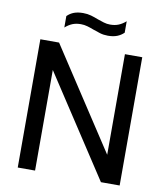

<svg xmlns="http://www.w3.org/2000/svg" viewBox="-98 -1010 942 1091"><g transform="rotate(10 373.0 -464.5)"><path d="M79 0V-740H187L589 -126H567V-740H667V0H559L157 -614H179V0ZM453 -826.5Q428 -826.5 406.8 -833Q385.5 -839.5 365 -847Q347 -854 329 -859.2Q311 -864.5 291.5 -864.5Q263.5 -864.5 242.5 -855.8Q221.5 -847 201.5 -829.5V-895.5Q218.5 -912.5 240.5 -920.8Q262.5 -929 293 -929Q318 -929 339.5 -922.8Q361 -916.5 381 -908.5Q399.5 -902 417.5 -896.5Q435.5 -891 454.5 -891Q482.5 -891 503.5 -899.8Q524.5 -908.5 544.5 -926V-860Q527.5 -843.5 505.5 -835Q483.5 -826.5 453 -826.5Z"/></g></svg>

Font: Encode Sans SC Condensed Thin Medium
Style: Regular
Weight: 500
Version: Version 3.002